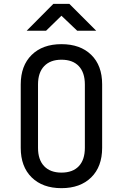

<svg xmlns="http://www.w3.org/2000/svg" viewBox="-20 -970 640 1000"><path d="M300 10Q202 10 145 -46Q88 -102 88 -200V-530Q88 -628 145 -684Q202 -740 300 -740Q398 -740 455 -684.5Q512 -629 512 -531V-200Q512 -102 455 -46Q398 10 300 10ZM300 -71Q359 -71 390.5 -104.5Q422 -138 422 -200V-530Q422 -592 390.5 -625.5Q359 -659 300 -659Q242 -659 210 -625.5Q178 -592 178 -530V-200Q178 -138 210 -104.5Q242 -71 300 -71ZM119 -810 258 -950H341L481 -810H382L300 -888L220 -810Z"/></svg>

Font: NKDuy Mono
Style: Regular
Weight: 400
Monospace: yes
Designer: NKDuy
Foundry: NKDuy
Version: Version 2.251; ttfautohint (v1.8.4.7-5d5b)